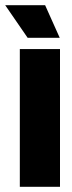

<svg xmlns="http://www.w3.org/2000/svg" viewBox="-24 -716 277 736"><path d="M52 0V-528H206V0ZM82 -571 -4 -696H149L205 -571Z"/></svg>

Font: Bricolage Grotesque 72pt Condensed ExtraBold
Style: Regular
Weight: 800
Width: 3
Designer: Mathieu Triay
Foundry: Atelier Triay
Version: Version 1.001;gftools[0.9.33.dev8+g029e19f]